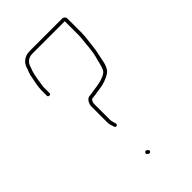

<svg xmlns="http://www.w3.org/2000/svg" viewBox="-194 -717 764 764"><g transform="rotate(-45 187.5 -335.5)"><path d="M168 -28C171 -25 176 -20 182 -25C188 -30 183 -35 179 -39C171 -45 161 -35 168 -28ZM145 -318V-229C145 -222 146 -215 149 -208L152 -198C155 -187 169 -193 166 -202L163 -212C161 -218 160 -224 160 -229V-318C160 -325 164 -336 170 -338C173 -338 184 -340 188 -340C195 -341 201 -342 206 -343L220 -345C240 -347 267 -357 281 -367C296 -376 304 -401 307 -422C311 -442 316 -460 318 -481C320 -502 325 -530 325 -552V-634C325 -641 318 -648 311 -648H128C97 -648 77 -630 71 -605L65 -589C62 -582 60 -574 59 -565C55 -546 50 -523 50 -503V-474C50 -469 53 -467 58 -467C63 -467 65 -469 65 -474V-503C65 -508 65 -512 66 -516C69 -537 73 -565 79 -584L85 -600C90 -619 104 -633 128 -633H310V-552C310 -546 309 -538 308 -529C306 -506 304 -485 301 -464L297 -446C291 -426 288 -405 280 -388C272 -372 239 -363 218 -360L204 -358C197 -357 175 -353 168 -353C155 -351 145 -333 145 -318Z"/></g></svg>

Font: Electronic
Style: UltTh
Weight: 100
Version: Version 1.011